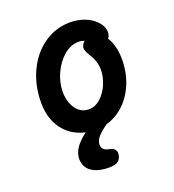

<svg xmlns="http://www.w3.org/2000/svg" viewBox="-139 -663 899 991"><g transform="rotate(-20 310.0 -168.0)"><path d="M75.4 -215.8Q75.4 -309.6 111.9 -387.1Q148.4 -464.6 212.9 -509.7Q277.3 -554.8 357.8 -554.8Q396.9 -554.8 433.4 -541.8Q469.8 -528.8 494.5 -503.8Q509.2 -488.9 517.1 -472.2Q524.9 -455.4 524.3 -439.1Q523.8 -422.8 514.3 -409.3Q504.5 -395.4 492.6 -393.7Q480.7 -391.9 468.6 -397.5Q456.5 -403 437.9 -415.2Q436.4 -416.5 434.7 -417.4L428.6 -421.4Q411.2 -432.6 396.1 -439Q381 -445.5 365.6 -445.5Q320.4 -445.5 282.3 -412.7Q244.2 -379.8 221.7 -329.4Q199.2 -278.9 199.2 -229.5Q199.2 -195.8 210.4 -166Q221.6 -136.2 243.5 -117.8Q265.3 -99.4 296.5 -99.4Q331.7 -99.4 360.8 -125.8Q389.9 -152.2 406.8 -192.2Q423.8 -232.3 423.8 -270.9Q423.8 -294.6 416.8 -316.5Q409.8 -338.5 396.2 -359.2Q381.5 -383.6 378.2 -396.5Q374.8 -409.3 382.5 -423.6Q392.3 -441.9 413.5 -448Q434.7 -454.2 456.9 -449.6Q479.2 -445 490.1 -434.7Q506.5 -420.9 518.7 -399.2Q530.8 -377.6 537.7 -348.4Q544.6 -319.2 544.6 -284.2Q544.6 -203.2 512.5 -135.5Q480.3 -67.8 422.8 -27.9Q365.3 11.9 292.7 11.9Q231.8 11.9 182.4 -14.5Q133 -40.9 104.2 -92.5Q75.4 -144.1 75.4 -215.8ZM160.8 125.4Q160.8 86.3 193 48.5Q225.3 10.8 291 -26.8L360.6 0Q319.6 28.8 302.1 49.2Q284.6 69.5 284.6 91.2Q284.6 106.5 293.6 115.8Q302.7 125.1 321.2 129.1L326.1 130.2Q344.8 133.3 353.8 144.8Q362.8 156.2 359.4 175.8Q355.2 197.5 338.9 208.4Q322.6 219.2 289.8 218.8Q243.2 217.9 214.5 204.8Q185.8 191.7 173.3 171Q160.8 150.2 160.8 125.4Z"/></g></svg>

Font: Monaspace Radon Var
Style: Regular
Weight: 400
Designer: Riley Cran and the Lettermatic Team
Version: Version 1.000 (Monaspace Radon Var)